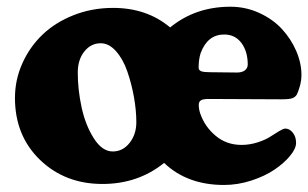

<svg xmlns="http://www.w3.org/2000/svg" viewBox="-20 -520 894 557"><path d="M23.4 -235.8Q23.4 -288.6 44.9 -336.4Q66.4 -384.3 103.5 -419.7Q140.6 -455.1 193.8 -476.1Q247.1 -497.1 308.1 -497.1Q406.2 -497.1 473.6 -440.4Q546.9 -500.5 648.4 -500.5Q692.9 -500.5 732.2 -482.4Q771.5 -464.4 797.9 -435.8Q824.2 -407.2 839.4 -372.1Q854.5 -336.9 854.5 -302.7Q854.5 -286.1 849.6 -269Q844.7 -252 840.8 -245.1Q835.9 -237.8 827.4 -234.9Q818.8 -231.9 795.4 -231.9L585 -232.9Q569.3 -232.9 563 -229Q556.6 -225.1 556.6 -215.8Q556.6 -203.1 561 -190.4Q574.2 -152.3 605.7 -126Q637.2 -99.6 680.7 -99.6Q704.1 -99.6 727.1 -106.9Q750 -114.3 763.7 -123.3Q777.3 -132.3 789.8 -139.6Q802.2 -147 807.6 -147Q819.8 -147 829.3 -135.3Q838.9 -123.5 838.9 -105.5Q838.9 -88.9 821.5 -67.9Q804.2 -46.9 776.6 -28.1Q749 -9.3 709.5 3.7Q669.9 16.6 629.9 16.6Q522.9 16.6 456.1 -47.4Q380.4 13.7 277.3 13.7Q168.5 13.7 95.9 -56.4Q23.4 -126.5 23.4 -235.8ZM667.5 -309.6Q682.1 -309.6 690.4 -315.9Q698.7 -322.3 698.7 -333Q698.7 -370.6 680.4 -395.3Q662.1 -419.9 630.4 -419.9Q582 -419.9 562 -365.7Q556.2 -347.2 556.2 -324.2Q556.2 -315.9 564 -313.2Q571.8 -310.5 588.9 -310.5ZM307.1 -80.6Q336.4 -80.6 356 -105.5Q375.5 -130.4 375.5 -165.5Q375.5 -199.2 368.7 -237.8Q361.8 -276.4 349.6 -312Q337.4 -347.7 316.9 -371.1Q296.4 -394.5 272 -394.5Q243.7 -394.5 224.6 -370.6Q205.6 -346.7 205.6 -309.6Q205.6 -259.8 216.8 -208.3Q228 -156.7 252.2 -118.7Q276.4 -80.6 307.1 -80.6Z"/></svg>

Font: Cooper* ExtraBold
Style: Regular
Weight: 800
Designer: Owen Earl
Foundry: indestructible type*
Version: Version 0.001